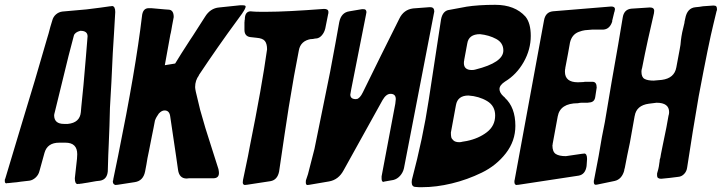

<svg xmlns="http://www.w3.org/2000/svg" viewBox="-90 -774 3000 798"><path d="M250 -11 240 -10H243L239 -9L240 -10H238L233 -9Q221 -9 221 -33L230 -114L231 -133Q231 -181 182 -181H156Q107 -181 95 -139L74 -63Q70 -47 58 -36Q46 -25 32 -23L23 -22Q5 -20 -3 -19Q-9 -18 -20.5 -16.5Q-32 -15 -37 -15L-55 -13H-59L-63 -12Q-70 -12 -70 -21V-26Q-70 -29 -68 -32L2 -265Q55 -437 106 -615L112 -635Q114 -644 119 -661.5Q124 -679 127 -688Q131 -704 142.5 -714Q154 -724 169 -726L270 -735Q336 -743 368 -748H371L376 -749Q389 -748 389 -724L384 -638Q379 -572 373 -432Q372 -415 370 -379.5Q368 -344 367 -326L365 -252Q363 -202 362 -175Q360 -140 358 -62Q355 -28 326 -23L309 -21Q291 -18 286 -17Q282 -16 275 -15Q268 -14 262 -13Q256 -12 250 -11ZM267 -537 274 -623Q274 -646 244 -646Q221 -640 217 -626L195 -542Q157 -386 138 -309Q135 -298 135 -295Q135 -259 176 -259H192Q242 -264 246 -308L248 -331Q254 -389 257 -421Q265 -514 267 -537Z M470 -17 399 -6H396L391 -5Q379 -7 379 -20V-22Q380 -23 380.5 -25Q381 -27 381 -30L401 -127Q474 -486 500 -706Q503 -740 528 -740H539Q548 -739 567 -737.5Q586 -736 595 -735L609 -734Q632 -734 632 -703L625 -666Q624 -658 622 -648.5Q620 -639 620 -638Q618 -632 618 -630L595 -503L638 -510Q659 -545 700 -608L712 -626Q728 -652 762 -704Q784 -740 821 -743L907 -752H919Q931 -752 931 -747Q931 -739 917 -719L918 -720L894 -687Q818 -584 736 -461H737Q721 -440 721 -412Q721 -406 724 -392L742 -317Q762 -244 789 -162L818 -71Q820 -61 820 -55Q820 -33 796 -33H695L686 -32Q655 -32 650 -68L647 -89Q646 -100 642 -124L617 -293Q613 -315 594 -315Q582 -315 570 -302Q559 -287 554 -273Q552 -264 548 -241.5Q544 -219 541 -207Q541 -204 529 -146Q525 -126 523 -117Q522 -109 518.5 -90Q515 -71 513 -61Q505 -22 470 -17Z M1034 -21 936 -6H933L928 -5Q919 -6 919 -16Q919 -22 920 -26L935 -98Q940 -120 948 -164Q999 -417 1020 -569Q1020 -592 1011 -603.5Q1002 -615 976 -617L949 -620Q926 -624 926 -650V-681Q926 -683 926.5 -685.5Q927 -688 927 -689L926 -687Q928 -691 928 -702Q931 -726 951 -727L963 -726Q973 -725 993 -725H1020Q1099 -725 1257 -737Q1275 -737 1275 -724Q1275 -717 1274 -716L1262 -656Q1258 -639 1247.5 -627Q1237 -615 1224 -614H1222Q1218 -613 1215 -613Q1213 -613 1212 -612H1206Q1205 -611 1203 -611L1204 -612Q1159 -605 1152 -564L1132 -458Q1122 -402 1110 -328Q1096 -239 1070 -61Q1063 -26 1034 -21Z M1713 -716 1589 -75Q1585 -57 1573 -43.5Q1561 -30 1545 -26L1511 -20Q1509 -20 1506 -19Q1505 -18 1504 -18Q1496 -18 1496 -32V-41L1553 -343Q1555 -359 1555 -362Q1555 -384 1533 -384Q1515 -384 1500 -358Q1473 -310 1419 -212Q1365 -114 1338 -66Q1317 -27 1278 -20L1196 -6Q1194 -6 1191.5 -5.5Q1189 -5 1188 -5Q1181 -5 1181 -16Q1181 -23 1182 -27V-26L1190 -50L1217 -155L1282 -475Q1308 -613 1320 -682Q1328 -722 1362 -727L1415 -736Q1422 -736 1425 -735.5Q1428 -735 1430.5 -732Q1433 -729 1433 -723Q1433 -720 1431 -712L1370 -404Q1366 -384 1366 -381Q1366 -362 1389 -362H1390Q1391 -362 1392 -363H1393L1392 -362Q1406 -365 1418 -390Q1443 -441 1493.5 -543.5Q1544 -646 1570 -697Q1588 -734 1627 -739L1693 -744H1699Q1715 -744 1715 -726Q1715 -724 1713 -716Z M1638 3Q1621 3 1621 -17Q1621 -23 1622 -27Q1668 -200 1692 -359Q1700 -415 1717.5 -526Q1735 -637 1743 -693Q1750 -730 1778 -733Q1797 -737 1848 -746H1847Q1899 -754 1968 -754Q2050 -754 2094 -705Q2116 -678 2116 -625Q2116 -568 2086.5 -516Q2057 -464 2009 -435Q1986 -420 1986 -404Q1986 -389 2002 -374L2009 -368H2008Q2052 -328 2052 -251Q2052 -188 2012.5 -137Q1973 -86 1912.5 -56.5Q1852 -27 1787.5 -11.5Q1723 4 1665 4H1651Q1643 4 1638 3ZM1852 -593 1839 -523 1840 -525Q1838 -521 1838 -512Q1838 -483 1871 -483Q1880 -483 1886 -485Q2002 -514 2002 -564Q2002 -596 1972.5 -612Q1943 -628 1905 -632Q1858 -632 1852 -593ZM1805 -337 1784 -223Q1784 -211 1785.5 -204Q1787 -197 1795 -190Q1803 -183 1819 -183Q1826 -183 1832 -185L1850 -188Q1899 -198 1933.5 -224.5Q1968 -251 1968 -294Q1968 -334 1934.5 -354Q1901 -374 1857 -377Q1812 -377 1805 -337Z M2315 -44 2065 -6H2062L2057 -5Q2048 -6 2048 -18Q2048 -25 2049 -26Q2102 -316 2171 -689Q2177 -724 2208 -727H2207L2450 -747Q2466 -747 2466 -736Q2466 -733 2464 -725V-726L2463 -723Q2457 -699 2454 -686H2455Q2445 -653 2418 -651H2372Q2353 -650 2341.5 -648.5Q2330 -647 2315.5 -641.5Q2301 -636 2292 -625Q2283 -614 2279 -597Q2273 -561 2259 -489L2260 -491Q2258 -487 2258 -476Q2258 -432 2312 -432L2335 -433Q2338 -434 2343 -434H2373Q2390 -434 2390 -410L2384 -371Q2381 -349 2359 -348Q2356 -347 2352 -347H2327Q2320 -347 2312 -345Q2238 -345 2228 -290L2207 -176V-174L2206 -170Q2206 -143 2220 -134Q2234 -125 2262 -125L2330 -135H2333L2338 -136Q2350 -136 2350 -113L2348 -84Q2343 -49 2315 -44Z M2465 -22 2393 -7Q2392 -7 2390 -6.5Q2388 -6 2386 -6Q2378 -6 2378 -18Q2378 -25 2379 -26L2398 -125Q2412 -211 2424 -267Q2453 -442 2479 -587L2498 -700Q2503 -735 2534 -738L2611 -743Q2629 -743 2629 -729Q2629 -723 2628 -719L2603 -609Q2599 -591 2590.5 -550.5Q2582 -510 2578 -488V-490Q2576 -482 2576 -476Q2576 -453 2589 -446Q2602 -439 2627 -439L2661 -442Q2713 -449 2721 -494L2735 -569Q2739 -588 2740 -606Q2744 -639 2754 -676Q2755 -678 2755 -683L2758 -697Q2766 -741 2801 -744Q2805 -744 2816 -745.5Q2827 -747 2832 -748L2875 -751Q2884 -751 2887 -747.5Q2890 -744 2890 -735Q2890 -731 2888 -727L2875 -673Q2856 -597 2814 -374Q2789 -230 2766 -78Q2764 -62 2753.5 -51Q2743 -40 2729 -39Q2717 -37 2693 -34.5Q2669 -32 2658 -31Q2641 -31 2641 -44V-53L2646 -71Q2647 -75 2648.5 -83Q2650 -91 2650 -94Q2652 -104 2652 -110Q2655 -117 2657 -133Q2658 -139 2660.5 -150.5Q2663 -162 2664 -168Q2683 -257 2689 -296V-294Q2691 -302 2691 -308Q2691 -347 2639 -347L2607 -343Q2555 -336 2548 -292V-293L2528 -181Q2524 -163 2517 -128.5Q2510 -94 2507 -77L2504 -66L2505 -67Q2495 -29 2465 -22Z"/></svg>

Font: Bangerz Fix
Style: Regular
Weight: 400
Designer: vernon adams
Foundry: Vernon Adams
Version: Version 2.10;December 28, 2023;FontCreator 13.0.0.2683 64-bi